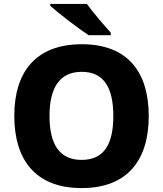

<svg xmlns="http://www.w3.org/2000/svg" viewBox="-20 -951 834 981"><path d="M424 -931H237V-921C279 -883 381 -805 433 -771H546V-784C513 -821 456 -886 424 -931ZM740 -358C740 -580 635 -725 398 -725C160 -725 53 -580 53 -359C53 -136 160 10 397 10C635 10 740 -137 740 -358ZM233 -358C233 -498 281 -584 398 -584C514 -584 559 -498 559 -358C559 -218 514 -134 397 -134C281 -134 233 -218 233 -358Z"/></svg>

Font: Noto Sans Lao UI ExtBd
Style: Regular
Weight: 800
Designer: Monotype Design Team
Foundry: Monotype Imaging Inc.
Version: Version 2.000